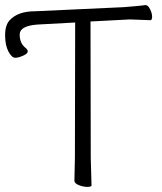

<svg xmlns="http://www.w3.org/2000/svg" viewBox="-37 -725 634 751"><path d="M447 -697Q470 -699 494 -701Q518 -703 530 -705H533Q542 -705 550 -689Q558 -673 558 -659.5Q558 -646 551 -646L471 -649L317 -641L318 -106L321 0Q321 6 304.5 6Q288 6 271 -1Q254 -8 254 -18L256 -107L257 -637L110 -629Q40 -624 40 -590Q40 -556 62 -538.5Q84 -521 55 -508Q36 -499 22.5 -499Q9 -499 -4 -523.5Q-17 -548 -17 -587.5Q-17 -627 1 -646Q33 -681 101 -681ZM62 -539Z"/></svg>

Font: LXGW WenKai Lite Light
Style: Regular
Weight: 300
Designer: LXGW / Fontworks Inc.
Foundry: LXGW / Fontworks Inc.
Version: Version 1.511; March 25, 2025